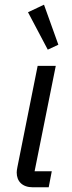

<svg xmlns="http://www.w3.org/2000/svg" viewBox="-20 -796 304 816"><path d="M183 -585 228 -606 167 -776 99 -744ZM187 0 200 -68H127L217 -516H140L54 -86C52 -76 51 -69 51 -63C51 -26 74 0 120 0Z"/></svg>

Font: Braiins Sans
Style: Italic
Weight: 400
Italic angle: -11.31°
Designer: Mike Abbink, Paul van der Laan, Pieter van Rosmalen, Jiri Chlebus, Lubos Buracinsky
Foundry: Bold Monday, Sudetype
Version: Version 1.000;hotconv 1.0.109;makeotfexe 2.5.65596